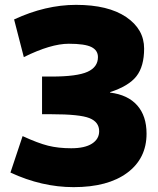

<svg xmlns="http://www.w3.org/2000/svg" viewBox="-20 -760 651 790"><path d="M573 -560Q573 -487 541.5 -446.5Q510 -406 433 -381V-379Q506 -370 544.5 -326.5Q583 -283 583 -210Q583 -108 503.5 -49Q424 10 283 10Q152 10 23 -50L73 -200Q136 -171 178 -160.5Q220 -150 273 -150Q329 -150 358.5 -169Q388 -188 388 -220Q388 -258 348 -274Q308 -290 192 -290H153V-445H192Q297 -445 340 -464.5Q383 -484 383 -525Q383 -553 356 -566.5Q329 -580 263 -580Q189 -580 78 -525L38 -680Q167 -740 293 -740Q425 -740 499 -690Q573 -640 573 -560Z"/></svg>

Font: M PLUS 1p Black
Style: Regular
Weight: 900
Version: Version 1.061